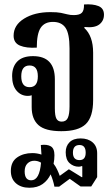

<svg xmlns="http://www.w3.org/2000/svg" viewBox="-20 -616 523 903"><path d="M268 1Q193 1 161 -27.5Q129 -56 129 -112V-168Q121 -165 111 -165Q79 -165 58 -189.5Q37 -214 37 -258Q37 -302 61.5 -327Q86 -352 135 -352Q238 -352 238 -243V-106Q238 -71 245.5 -57.5Q253 -44 270 -44Q291 -44 299 -61.5Q307 -79 307 -116V-388Q307 -458 288 -485.5Q269 -513 229 -513Q190 -513 171.5 -485.5Q153 -458 153 -392Q104 -389 74 -401.5Q44 -414 44 -448Q44 -498 93.5 -528.5Q143 -559 217 -559Q249 -559 266.5 -555.5Q284 -552 297 -548.5Q310 -545 327 -545Q355 -545 365.5 -556.5Q376 -568 375 -595Q417 -598 443 -587.5Q469 -577 469 -547Q469 -518 447 -501Q425 -484 378 -489L376 -485Q418 -447 418 -368V-145Q418 -66 383.5 -32.5Q349 1 268 1ZM119 -206Q158 -206 158 -257Q158 -308 119 -308Q80 -308 80 -257Q80 -206 119 -206ZM118 267Q79 267 55 246Q31 225 31 188Q31 145 60.5 124.5Q90 104 132 104Q154 104 175 111Q174 89 172 66Q201 62 218.5 72Q236 82 236 114Q236 135 232 154Q242 167 249 182Q256 197 261 211L304 180L364 217H367V166L365 165Q358 168 350 168Q326 168 307.5 151.5Q289 135 289 100Q289 71 307 53Q325 35 359 35Q394 35 415.5 53.5Q437 72 437 105V217L409 261H359L308 225L258 262H236Q230 231 218 204Q205 232 180.5 249.5Q156 267 118 267ZM354 137Q383 137 383 102Q383 66 354 66Q323 66 323 102Q323 137 354 137ZM96 190Q96 232 127 232Q166 232 173 149Q158 140 141 140Q122 140 109 153Q96 166 96 190Z"/></svg>

Font: Noto Serif Thai ExtraCondensed SemiBold
Style: Regular
Weight: 600
Width: 2
Designer: Monotype Design Team
Foundry: Monotype Imaging Inc.
Version: Version 2.001; ttfautohint (v1.8.4.7-5d5b)